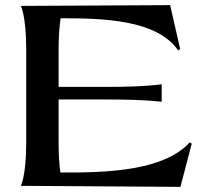

<svg xmlns="http://www.w3.org/2000/svg" viewBox="-20 -722 820 747"><path d="M61 1 682 5 726 -163 718 -168C621 -62 416 -49 215 -51C211 -77 208 -118 208 -168V-335H384C465 -335 538 -334 609 -326V-394C538 -385 464 -384 390 -384H208V-529C208 -585 212 -625 216 -651C385 -651 591 -645 673 -526L681 -531L642 -702L61 -699C61 -699 82 -661 82 -529V-168C82 -37 61 1 61 1Z"/></svg>

Font: Coconat Demi
Style: Regular
Weight: 400
Designer: Sara Lavazza
Foundry: Collletttivo
Version: Version 1.000;Glyphs 3.2 (3217)